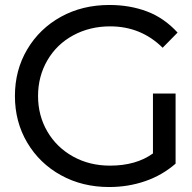

<svg xmlns="http://www.w3.org/2000/svg" viewBox="-20 -736 770 772"><path d="M595 -360H686V-78Q632 -31 563.5 -7.5Q495 16 419 16Q311 16 225 -31.5Q139 -79 89.5 -162.5Q40 -246 40 -350Q40 -454 89.5 -537.5Q139 -621 225 -668.5Q311 -716 420 -716Q502 -716 571 -690Q640 -664 694 -605L634 -544Q547 -630 423 -630Q341 -630 274.5 -594Q208 -558 170.5 -493.5Q133 -429 133 -350Q133 -271 170.5 -207Q208 -143 274 -106.5Q340 -70 422 -70Q527 -70 595 -119Z"/></svg>

Font: AtCorfu Sans
Style: AtCorfu Sans Regular
Weight: 400
Designer: Kostas Teopoulos
Foundry: Kostas Teopoulos
Version: Version 1.00 July 8, 2025, initial release